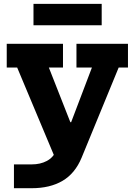

<svg xmlns="http://www.w3.org/2000/svg" viewBox="-20 -782 710 1012"><path d="M383 -551H654.5V-426H605.5L410 49.5Q375.5 132.5 309.5 171.2Q243.5 210 147 210H53.5V84.5H147Q192.5 84.5 226.5 66.5Q260.5 48.5 275 13.5L333.5 -52L269.5 48.5L70.5 -426H15.5V-551H312V-426H237.5L388.5 -42L285.5 -138H393.5L326.5 -63L464.5 -426H383ZM516 -761.5V-649H156.5V-761.5Z"/></svg>

Font: Hepta Slab
Style: Bold
Weight: 700
Designer: Michael LaGattuta
Foundry: Michael LaGattuta
Version: Version 1.100